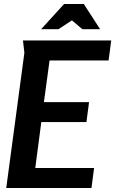

<svg xmlns="http://www.w3.org/2000/svg" viewBox="-20 -933 572 953"><path d="M94 -732H532L519 -633H226L198 -426H422L409 -327H185L155 -99H447L434 0H11L101 -671ZM337 -832 270 -788H184L298 -913H396L477 -788H389Z"/></svg>

Font: Rosario Light
Style: Bold Italic
Weight: 700
Italic angle: -8.05°
Version: Version 1.101; ttfautohint (v1.8.1.43-b0c9)